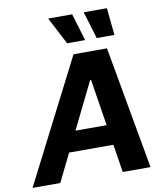

<svg xmlns="http://www.w3.org/2000/svg" viewBox="-139 -1040 954 1122"><g transform="rotate(-10 338.5 -479.5)"><path d="M126.8 0H-37.7L333.6 -727.5H532.2L662.3 0H497.5L408.6 -561.3H402.7ZM164.5 -285.9H553.5L533.2 -166.2H143.6ZM308.2 -797.3 223.8 -958.8H366.4L414.8 -797.3ZM483.8 -797.3 434.8 -958.8H572.3L588.7 -797.3Z"/></g></svg>

Font: Inter Tight
Style: Italic
Weight: 400
Italic angle: -9.39999°
Designer: Rasmus Andersson
Foundry: rsms
Version: Version 3.002